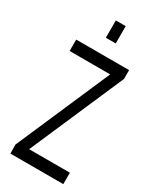

<svg xmlns="http://www.w3.org/2000/svg" viewBox="-239 -1026 897 1094"><g transform="rotate(30 210.0 -479.0)"><path d="M36.5 0 35.5 -58.5 317 -706.5 337 -675H36.5V-750H384.5V-692L103 -44L83 -75H384.5V0ZM177.5 -843.5V-957.5H242.5V-843.5Z"/></g></svg>

Font: Mohave Light
Style: Regular
Weight: 400
Version: Version 2.003